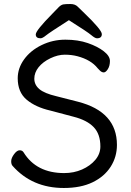

<svg xmlns="http://www.w3.org/2000/svg" viewBox="-20 -918 657 962"><path d="M325.2 -816.9Q228 -754.9 210.4 -740.5Q192.9 -726.1 183.1 -726.1Q159.2 -726.1 159.2 -745.6Q159.2 -765.1 242.2 -849.1Q262.2 -870.1 274.2 -882.1Q286.1 -894 297.6 -896Q309.1 -897.9 332.5 -897.9Q356 -897.9 368.9 -885Q381.8 -872.1 401.9 -853Q490.2 -768.1 490.2 -747.1Q490.2 -726.1 465.8 -726.1Q456.1 -726.1 437.5 -741.9Q418.9 -757.8 325.2 -816.9ZM232.9 -363.8Q158.2 -380.9 113.5 -418.5Q68.8 -456.1 68.8 -525.9Q68.8 -576.2 100.8 -620.6Q132.8 -665 188.5 -692.1Q244.1 -719.2 307.6 -719.2Q371.1 -719.2 420.2 -702.1Q469.2 -685.1 500 -661.1Q530.8 -637.2 530.8 -612.5Q530.8 -587.9 520.3 -571.5Q509.8 -555.2 500 -555.2Q490.2 -555.2 481 -564L469.2 -576.2Q436 -618.2 368.2 -636.2Q338.9 -644 304.4 -644Q270 -644 232.4 -626Q194.8 -607.9 173.3 -581.1Q151.9 -554.2 151.9 -523.7Q151.9 -493.2 177 -471.7Q202.1 -450.2 262.2 -436L371.1 -408.2Q565.9 -357.9 565.9 -191.9Q565.9 -131.8 534.4 -82.5Q502.9 -33.2 443.8 -4.6Q384.8 23.9 299.8 23.9Q141.1 23.9 43 -86.9Q36.1 -94.2 36.1 -110.1Q36.1 -126 50.5 -145.5Q64.9 -165 78.4 -165Q91.8 -165 98.1 -154.8Q162.1 -50.8 301.8 -50.8Q350.1 -50.8 391.1 -68.8Q432.1 -86.9 457.5 -116.9Q482.9 -147 482.9 -184.1Q482.9 -246.1 449.5 -281Q416 -315.9 349.1 -333Z"/></svg>

Font: LXGW WenKai Screen
Style: Regular
Weight: 400
Designer: LXGW / Fontworks Inc.
Foundry: LXGW / Fontworks Inc.
Version: Version 1.510;January 18,2025